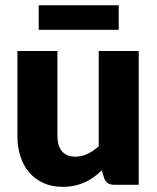

<svg xmlns="http://www.w3.org/2000/svg" viewBox="-20 -716 610 744"><path d="M517.5 -518.5V0H421.5Q392.5 0 383.5 -26L374.5 -56Q359.5 -41.5 343.5 -29.8Q327.5 -18 309.2 -9.8Q291 -1.5 269.8 3.2Q248.5 8 223.5 8Q181 8 148.2 -6.8Q115.5 -21.5 93 -48Q70.5 -74.5 59 -110.5Q47.5 -146.5 47.5 -189.5V-518.5H202.5V-189.5Q202.5 -151 220 -130Q237.5 -109 271.5 -109Q297 -109 319.2 -119.8Q341.5 -130.5 362.5 -149V-518.5ZM130 -695.5H440V-600.5H130Z"/></svg>

Font: Lato ExtraBold
Style: Regular
Weight: 800
Designer: Lukasz Dziedzic with Adam Twardoch and Botio Nikoltchev
Foundry: tyPoland Lukasz Dziedzic
Version: Version 2.015; 2015-08-06; http://www.latofonts.com/